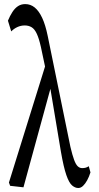

<svg xmlns="http://www.w3.org/2000/svg" viewBox="-20 -835 484 943"><path d="M29.8 77.6 23.9 61.5 210 -536.6 236.8 -432.6 95.2 85ZM364.3 88.4Q349.1 88.4 334.2 75.9Q319.3 63.5 305.9 25.1Q292.5 -13.2 279.3 -89.4L222.7 -427.7H218.3L180.7 -605Q171.4 -646.5 160.6 -669.4Q149.9 -692.4 135.3 -701.2Q120.6 -710 101.6 -710Q82.5 -710 65.4 -702.1Q48.3 -694.3 35.2 -680.7L19 -733.4Q28.8 -757.3 41 -776.1Q53.2 -794.9 68.6 -804.9Q84 -814.9 104 -814.9Q129.9 -814.9 150.4 -798.3Q170.9 -781.7 187 -747.6Q203.1 -713.4 214.4 -658.2L325.7 -114.3Q335.4 -72.8 344 -49.8Q352.5 -26.9 362.1 -18.1Q371.6 -9.3 383.3 -9.3Q392.6 -9.3 400.1 -11.2Q407.7 -13.2 416 -18.6L424.3 11.7Q417.5 33.2 408.2 50.3Q398.9 67.4 387.9 77.9Q377 88.4 364.3 88.4Z"/></svg>

Font: Scarab Serif
Style: Regular
Weight: 400
Designer: John Roberts
Foundry: Scarab
Version: 1.0